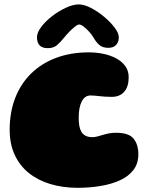

<svg xmlns="http://www.w3.org/2000/svg" viewBox="-20 -836 694 893"><path d="M341 37.5Q272.5 37.5 214.8 20.2Q157 3 114.5 -31Q72 -65 48.5 -115.5Q25 -166 25 -232.5Q25 -314.5 51 -381Q77 -447.5 125.5 -494.8Q174 -542 241.8 -567.2Q309.5 -592.5 393.5 -592.5Q428.5 -592.5 461.5 -585.5Q494.5 -578.5 521 -564.2Q547.5 -550 563 -528.2Q578.5 -506.5 578.5 -477Q578.5 -433 557.8 -409.2Q537 -385.5 500 -385.5Q481.5 -385.5 467.8 -386.5Q454 -387.5 442.8 -388.8Q431.5 -390 421.5 -391Q411.5 -392 401 -392Q387.5 -392 377.2 -384.8Q367 -377.5 360 -363.8Q353 -350 349.5 -331.2Q346 -312.5 346 -289Q346 -269.5 348.5 -253Q351 -236.5 357.8 -224.2Q364.5 -212 377.2 -205Q390 -198 411 -198Q420 -198 431.8 -201Q443.5 -204 457 -208.2Q470.5 -212.5 486.2 -215.5Q502 -218.5 519.5 -218.5Q579.5 -218.5 601.5 -191Q623.5 -163.5 623.5 -118.5Q623.5 -75 600.2 -45Q577 -15 537 3Q497 21 446.5 29.2Q396 37.5 341 37.5ZM202 -612Q152 -612 152 -662.5Q152 -684.5 171.8 -710.8Q191.5 -737 222.2 -760.8Q253 -784.5 286.5 -800Q320 -815.5 347 -815.5Q371 -815.5 402.8 -799.2Q434.5 -783 464 -758.2Q493.5 -733.5 513 -707.8Q532.5 -682 532.5 -662.5Q532.5 -639.5 519.5 -626.5Q506.5 -613.5 484.5 -613.5Q457 -613.5 442 -626.8Q427 -640 415 -661Q407.5 -674 394.8 -688.2Q382 -702.5 369.2 -712.2Q356.5 -722 348.5 -722Q341 -722 327.5 -711.2Q314 -700.5 300 -685.8Q286 -671 276 -658.5Q260.5 -639 244.5 -625.5Q228.5 -612 202 -612Z"/></svg>

Font: Gluten Black
Style: Regular
Weight: 900
Designer: Tyler Finck
Foundry: Etcetera Type Company
Version: Version 1.300